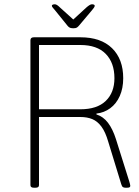

<svg xmlns="http://www.w3.org/2000/svg" viewBox="-20 -874 650 896"><path d="M138 2Q130 2 126 -1Q122 -4 122 -10V-686Q122 -700 138 -700H355Q451 -700 503 -649Q555 -598 555 -509Q555 -462 539 -426Q523 -390 494.5 -369Q466 -348 430 -344V-340Q462 -330 484 -301Q506 -272 521 -225L583 -28Q585 -21 586.5 -15.5Q588 -10 588 -7Q588 -2 584.5 0Q581 2 573 2H565Q558 2 553.5 -1Q549 -4 546 -14L485 -213Q472 -258 453.5 -283Q435 -308 411 -318Q387 -328 355 -328H162V-10Q162 -4 158 -1Q154 2 146 2ZM162 -364H355Q433 -364 473.5 -403Q514 -442 514 -509Q514 -581 473.5 -622.5Q433 -664 355 -664H162ZM409 -854Q414 -854 418 -852.5Q422 -851 422 -847Q422 -843 418 -837.5Q414 -832 409 -826L350 -756Q345 -750 341 -747Q337 -744 332.5 -743Q328 -742 322 -742Q316 -742 311.5 -743Q307 -744 303 -746.5Q299 -749 295 -754L236 -827Q232 -832 227 -837.5Q222 -843 222 -847Q222 -851 226.5 -852.5Q231 -854 236 -854Q241 -854 247 -850Q253 -846 260 -839L322 -783L383 -839Q391 -846 397.5 -850Q404 -854 409 -854Z"/></svg>

Font: Asap Thin
Style: Regular
Weight: 250
Designer: Pablo Cosgaya
Foundry: Omnibus-Type
Version: Version 3.001